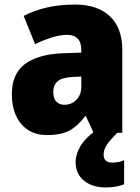

<svg xmlns="http://www.w3.org/2000/svg" viewBox="-20 -583 616 843"><path d="M310 -563Q407 -563 462 -512Q517 -461 517 -363V0H391L357 -73H354Q322 -30 285.5 -10Q249 10 186 10Q115 10 73.5 -38.5Q32 -87 32 -169Q32 -258 88.5 -301Q145 -344 252 -349L337 -352V-362Q337 -398 320.5 -414Q304 -430 275 -430Q245 -430 209 -419Q173 -408 134 -389L84 -513Q129 -537 185.5 -550Q242 -563 310 -563ZM299 -245Q253 -243 233.5 -226.5Q214 -210 214 -179Q214 -150 227.5 -136.5Q241 -123 263 -123Q294 -123 315.5 -145Q337 -167 337 -202V-247ZM435 96Q435 131 474 131Q487 131 501.5 128Q516 125 525 120V226Q511 232 490.5 236Q470 240 444 240Q385 240 348.5 210Q312 180 312 128Q312 94 334 57Q356 20 417 -22L495 0Q462 33 448.5 53.5Q435 74 435 96Z"/></svg>

Font: Noto Sans Tamil SemiCondensed Black
Style: Regular
Weight: 900
Width: 4
Designer: Jelle Bosma - Monotype Design Team
Foundry: Monotype Imaging Inc.
Version: Version 2.004; ttfautohint (v1.8.4.7-5d5b)